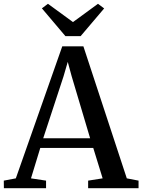

<svg xmlns="http://www.w3.org/2000/svg" viewBox="-36 -993 751 1013"><path d="M47.5 -52 292.5 -748.5H404L633 -52L695 -40V0H429V-40L505.5 -52L456 -212.5H176.5L127.5 -52L207 -40V0H-15.5L-16 -40ZM439.5 -263.5 342 -591 321.5 -666.5 299 -589.5 192 -263.5ZM309 -802.5 185 -949 217 -973 349 -876.5 481 -973 513.5 -948.5 389.5 -802.5Z"/></svg>

Font: Merriweather 60pt Medium
Style: Regular
Weight: 500
Version: Version 2.100